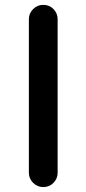

<svg xmlns="http://www.w3.org/2000/svg" viewBox="-20 -756 349 776"><path d="M154.3 0Q130.9 0 113.8 -17.1Q96.7 -34.2 96.7 -57.6V-678.7Q96.7 -702.1 113.8 -719.2Q130.9 -736.3 154.3 -736.3H155.3Q179.7 -736.3 196.3 -719.2Q212.9 -702.1 212.9 -678.7V-57.6Q212.9 -34.2 196.3 -17.1Q179.7 0 155.3 0Z"/></svg>

Font: Gen Jyuu Gothic P Medium
Style: Regular
Weight: 500
Designer: [Source Han Sans]
Ryoko NISHIZUKA  (kana & ideographs); Paul D. Hunt (Latin, Greek & Cyrillic); Wenlong ZHANG  (bopomofo
Version: Version 1.002.20150607